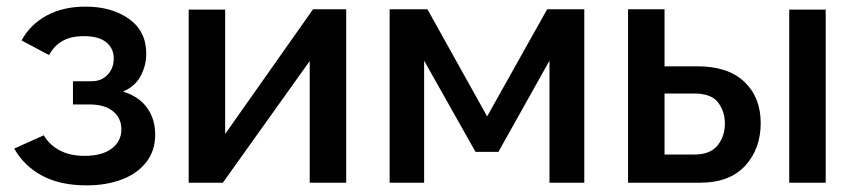

<svg xmlns="http://www.w3.org/2000/svg" viewBox="-20 -551 2577 579"><path d="M241 8Q161 8 106.5 -21.5Q52 -51 23 -103L112 -143Q129 -114 160 -97.5Q191 -81 235 -81Q288 -81 317 -103Q346 -125 346 -161Q346 -194 322 -214.5Q298 -235 254 -236H200V-306H256Q286 -306 304.5 -325.5Q323 -345 323 -375Q323 -405 300.5 -423.5Q278 -442 233 -442Q194 -442 168.5 -427.5Q143 -413 128 -385L45 -429Q71 -477 120.5 -504Q170 -531 238 -531Q317 -531 369 -494Q421 -457 421 -389Q421 -353 404 -321.5Q387 -290 351 -275Q399 -260 423.5 -226Q448 -192 448 -145Q448 -97 421.5 -62.5Q395 -28 348 -10Q301 8 241 8Z M549 0V-522H659V-147L924 -523H1024V0H914V-367L652 0Z M1155 0V-523H1269L1449 -200L1630 -523H1742V0H1637V-368L1483 -93H1414L1259 -368V0Z M1874 0V-523H1984V-351H2083Q2176 -351 2225 -304Q2274 -257 2274 -180Q2274 -102 2227 -51Q2180 0 2091 0ZM2360 0V-522H2470V0ZM1984 -85H2074Q2122 -85 2144 -112.5Q2166 -140 2166 -178Q2166 -215 2145.5 -242Q2125 -269 2073 -269H1984Z"/></svg>

Font: Raleway SemiBold
Style: Regular
Weight: 600
Designer: Matt McInerney, Pablo Impallari, Rodrigo Fuenzalida
Foundry: Matt McInerney, Pablo Impallari, Rodrigo Fuenzalida
Version: Version 4.026